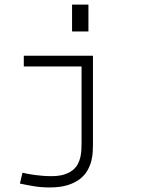

<svg xmlns="http://www.w3.org/2000/svg" viewBox="-20 -676 640 847"><path d="M390.1 -40Q390.1 -26.9 389.2 -7.6Q388.2 11.7 383.1 33Q377.9 54.2 366.2 75.2Q354.5 96.2 333.3 113Q312 129.9 279.3 140.4Q246.6 150.9 198.7 150.9Q162.1 150.9 129.6 145.5Q97.2 140.1 67.9 133.8L79.1 85.9Q89.4 88.4 103.3 91.1Q117.2 93.8 133.5 95.9Q149.9 98.1 168.5 99.6Q187 101.1 206.1 101.1Q239.7 101.1 262.5 94Q285.2 86.9 300 75.2Q314.9 63.5 323 48.3Q331.1 33.2 334.7 16.6Q338.4 0 339.1 -16.4Q339.8 -32.7 339.8 -46.9V-382.8H85V-430.2H390.1ZM370.1 -655.8V-537.1H297.9V-655.8Z"/></svg>

Font: Ethiopic Sadiss
Style: Regular
Weight: 400
Designer: abass alamnehe
Foundry: Senamirmir Project
Version: Version 5.100